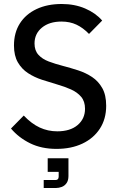

<svg xmlns="http://www.w3.org/2000/svg" viewBox="-20 -733 589 962"><path d="M263 13Q188 13 131 -15Q74 -43 35 -89L99 -154Q138 -113 179 -94Q220 -75 267 -75Q332 -75 369 -106.5Q406 -138 406 -188Q406 -225 386.5 -248Q367 -271 335.5 -285Q304 -299 266 -310Q228 -321 190 -333.5Q152 -346 120.5 -366.5Q89 -387 69.5 -420.5Q50 -454 50 -505Q50 -569 79.5 -615.5Q109 -662 163 -687.5Q217 -713 289 -713Q354 -713 406.5 -690.5Q459 -668 492 -630L426 -563Q396 -594 363 -609.5Q330 -625 288 -625Q227 -625 190 -594.5Q153 -564 153 -515Q153 -480 172.5 -458.5Q192 -437 224 -425Q256 -413 294.5 -403Q333 -393 371.5 -380.5Q410 -368 441.5 -347Q473 -326 492.5 -291.5Q512 -257 512 -203Q512 -137 480.5 -88.5Q449 -40 393 -13.5Q337 13 263 13ZM199 209V169H258Q274 169 274 152V128H219V60H323V149Q323 171 313.5 184.5Q304 198 289.5 203.5Q275 209 260 209Z"/></svg>

Font: SUSE Medium
Style: Regular
Weight: 500
Designer: Rene Bieder
Foundry: SUSE
Version: Version 1.000